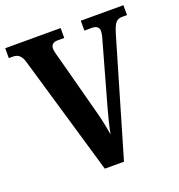

<svg xmlns="http://www.w3.org/2000/svg" viewBox="-129 -822 869 931"><g transform="rotate(-20 305.0 -357.0)"><path d="M74 -615 254 0H353L526 -590C544 -651 556 -663 586 -663H610V-714H390V-663H428C454 -663 465 -652 465 -633C465 -618 459 -597 452 -574L367 -271C355 -227 344 -184 337 -146C331 -184 321 -234 310 -273L228 -582C223 -599 217 -618 217 -633C217 -653 230 -663 253 -663H286V-714H0V-663H21C45 -663 63 -653 74 -615Z"/></g></svg>

Font: Noto Serif Myanmar Condensed
Style: Bold
Weight: 700
Width: 3
Designer: Ben Mitchell and the Monotype Design Team
Foundry: Monotype Imaging Inc.
Version: Version 2.106